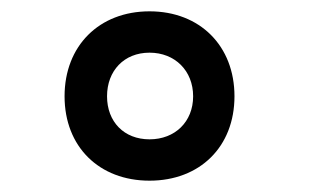

<svg xmlns="http://www.w3.org/2000/svg" viewBox="-20 -734 570 339"><path d="M94 -564C94 -475 155 -415 244 -415C333 -415 394 -475 394 -564C394 -653 333 -714 244 -714C155 -714 94 -653 94 -564ZM169 -564C169 -609 199 -641 244 -641C289 -641 321 -609 321 -564C321 -519 289 -488 244 -488C199 -488 169 -519 169 -564Z"/></svg>

Font: TitilliumText22L
Style: 999 wt
Weight: 900
Designer: Campivisivi
Foundry: Campivisivi
Version: 1.000